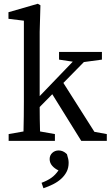

<svg xmlns="http://www.w3.org/2000/svg" viewBox="-20 -749 588 1021"><path d="M548 -36V0H412L258 -248L191 -180Q191 -148 191.5 -115Q192 -82 193 -50L272 -36V0H26V-36L105 -50Q106 -90 106.5 -130.5Q107 -171 107 -210V-639L25 -649V-684L181 -729L195 -721L191 -579V-238L367 -421L294 -432V-473H522V-432L426 -419L317 -308L482 -48ZM201 223Q231 212 252.5 197Q274 182 291 157Q271 148 257.5 132.5Q244 117 244 97Q244 77 258 64Q272 51 292 51Q303 51 314 55.5Q325 60 336 71Q341 87 343 97Q345 107 345 117Q345 144 334 165Q323 186 304.5 202.5Q286 219 262 231Q238 243 211 252Z"/></svg>

Font: SourceSerifPro
Style: Book
Weight: 400
Designer: Frank Grießhammer
Foundry: Adobe Systems Incorporated
Version: Version 1.014;PS Version 1.0;hotconv 1.0.73;makeotf.lib2.5.5